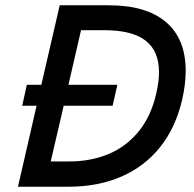

<svg xmlns="http://www.w3.org/2000/svg" viewBox="-20 -710 738 730"><path d="M119.1 -308.1H64.5L82 -387.7H137.2L207 -689.9H394Q536.1 -689.9 611.1 -626Q686 -562 686 -440.9Q686 -389.2 672.4 -330.1Q647.9 -225.1 589.1 -151.1Q530.3 -77.1 441.4 -38.6Q352.5 0 239.7 0H48.3ZM243.7 -96.2Q324.2 -96.2 391.4 -123.8Q458.5 -151.4 506.3 -209.2Q554.2 -267.1 574.2 -355Q584.5 -399.4 584.5 -436Q584.5 -516.1 533.4 -555.7Q482.4 -595.2 376.5 -595.2H288.1L240.2 -387.7H426.3L408.2 -308.1H222.2L172.9 -96.2Z"/></svg>

Font: Acari Sans SemiBold
Style: Italic
Weight: 600
Italic angle: -13°
Designer: Alfredo Marco Pradil and Stefan Peev
Foundry: Hanken Design Co.
Version: Version 1.045;January 11, 2019;FontCreator 11.5.0.2425 64-bi